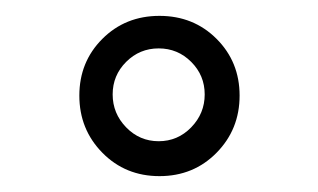

<svg xmlns="http://www.w3.org/2000/svg" viewBox="-20 -790 401 242"><path d="M109 -597.5Q80 -627 80 -669.5Q80 -712 109 -741Q138 -770 181 -770Q224 -770 253 -741Q282 -712 282 -669.5Q282 -627 253 -597.5Q224 -568 181 -568Q138 -568 109 -597.5ZM139 -712Q122 -695 122 -671Q122 -647 139 -629.5Q156 -612 180 -612Q204 -612 221 -629.5Q238 -647 238 -671Q238 -695 221 -712Q204 -729 180 -729Q156 -729 139 -712Z"/></svg>

Font: Sawarabi Mincho
Style: Regular
Weight: 400
Version: Version 1.00